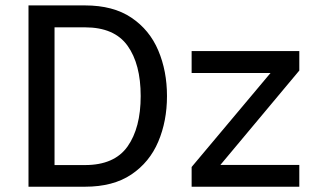

<svg xmlns="http://www.w3.org/2000/svg" viewBox="-20 -707 1184 727"><path d="M705.6 -430.7V-513.7H1113.3V-439.9L814.5 -82.5H1113.3V0H705.6V-74.7L1004.4 -430.7ZM612.3 -343.3Q612.3 -248.5 579.3 -170.7Q546.4 -92.8 477.5 -46.4Q408.7 0 301.8 0H87.9V-686.5H301.8Q408.7 -686.5 477.5 -640.1Q546.4 -593.8 579.3 -515.9Q612.3 -438 612.3 -343.3ZM512.7 -343.3Q512.7 -464.4 462.9 -533.9Q413.1 -603.5 301.8 -603.5H186.5V-82H301.8Q413.1 -82 462.9 -152.3Q512.7 -222.7 512.7 -343.3Z"/></svg>

Font: Estedad-FD Medium
Style: Regular
Weight: 500
Designer: Amin Abedi
Version: Version 7.3